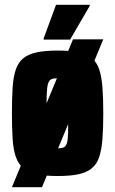

<svg xmlns="http://www.w3.org/2000/svg" viewBox="-20 -730 481 805"><path d="M30 55 286 -565H413L156 55ZM222 8Q169 8 134 0.5Q99 -7 78 -24.5Q57 -42 46.5 -72Q36 -102 33 -147Q30 -192 30 -255Q30 -318 33 -363.5Q36 -409 46.5 -439Q57 -469 78 -486Q99 -503 134 -510.5Q169 -518 222 -518Q275 -518 309.5 -510.5Q344 -503 365 -486Q386 -469 396 -439Q406 -409 409.5 -363.5Q413 -318 413 -255Q413 -192 409.5 -147Q406 -102 396 -72Q386 -42 365 -24.5Q344 -7 309.5 0.5Q275 8 222 8ZM221 -108Q238 -108 247 -112Q256 -116 260.5 -130Q265 -144 265.5 -174Q266 -204 266 -255Q266 -306 265.5 -335.5Q265 -365 260.5 -379.5Q256 -394 247 -398Q238 -402 221 -402Q205 -402 195.5 -398Q186 -394 181.5 -379.5Q177 -365 176 -335.5Q175 -306 175 -255Q175 -204 176 -174Q177 -144 181 -130Q185 -116 195 -112Q205 -108 221 -108ZM163 -564V-569L215 -710H356V-705L274 -564Z"/></svg>

Font: Saira Condensed ExtraBold
Style: Regular
Weight: 800
Width: 3
Designer: Hector Gatti with collaboration of the Omnibus-Type team
Foundry: Omnibus-Type
Version: Version 1.101